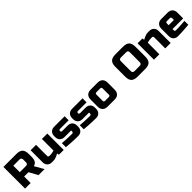

<svg xmlns="http://www.w3.org/2000/svg" viewBox="509 -2545 4390 4390"><g transform="rotate(-45 2704.0 -350.0)"><path d="M60.1 0V-700.2H480Q585 -700.2 632.6 -652.6Q680.2 -605 680.2 -500V-410.2Q680.2 -327.1 652.6 -281Q625 -234.9 564.9 -220.2L689.9 0H495.1L379.9 -210H240.2V0ZM240.2 -350.1H439.9Q500 -350.1 500 -410.2V-500Q500 -560.1 439.9 -560.1H240.2Z M769.5 -140.1V-529.8H944.8V-169.9Q944.8 -154.8 954.8 -144.8Q964.8 -134.8 979.5 -134.8H1014.6Q1033.7 -134.8 1054.7 -137.9Q1075.7 -141.1 1093.8 -145Q1114.7 -148.9 1134.8 -154.8V-529.8H1309.6V0H1154.8L1144.5 -49.8Q1118.7 -32.7 1088.9 -20Q1063 -8.8 1030.8 0.5Q998.5 9.8 964.8 9.8H919.9Q852.1 9.8 810.8 -31Q769.5 -71.8 769.5 -140.1Z M1379.4 -345.2V-379.9Q1379.4 -447.8 1420.4 -488.8Q1461.4 -529.8 1529.3 -529.8H1869.1V-399.9H1589.4Q1574.2 -399.9 1564.2 -390.1Q1554.2 -380.4 1554.2 -365.2Q1554.2 -350.1 1564.2 -340.1Q1574.2 -330.1 1589.4 -330.1H1769.5Q1837.4 -330.1 1878.4 -289.1Q1919.4 -248 1919.4 -180.2V-140.1Q1919.4 -72.3 1878.4 -31.2Q1837.4 9.8 1769.5 9.8Q1705.6 9.8 1638.4 6.8Q1571.3 3.9 1515.1 0Q1450.2 -3.9 1389.2 -9.8V-140.1Q1443.4 -136.2 1498.5 -131.8Q1546.4 -128.9 1602.3 -127Q1658.2 -125 1709.5 -125Q1724.6 -125 1734.4 -135Q1744.1 -145 1744.1 -160.2V-194.8H1529.3Q1461.4 -194.8 1420.4 -235.8Q1379.4 -276.9 1379.4 -345.2Z M1959 -345.2V-379.9Q1959 -447.8 2000 -488.8Q2041 -529.8 2108.9 -529.8H2448.7V-399.9H2168.9Q2153.8 -399.9 2143.8 -390.1Q2133.8 -380.4 2133.8 -365.2Q2133.8 -350.1 2143.8 -340.1Q2153.8 -330.1 2168.9 -330.1H2349.1Q2417 -330.1 2458 -289.1Q2499 -248 2499 -180.2V-140.1Q2499 -72.3 2458 -31.2Q2417 9.8 2349.1 9.8Q2285.2 9.8 2218 6.8Q2150.9 3.9 2094.7 0Q2029.8 -3.9 1968.8 -9.8V-140.1Q2022.9 -136.2 2078.1 -131.8Q2126 -128.9 2181.9 -127Q2237.8 -125 2289.1 -125Q2304.2 -125 2314 -135Q2323.7 -145 2323.7 -160.2V-194.8H2108.9Q2041 -194.8 2000 -235.8Q1959 -276.9 1959 -345.2Z M2558.6 -149.9V-379.9Q2558.6 -455.1 2601.1 -497.6Q2643.6 -540 2718.8 -540H2948.7Q3023.9 -540 3066.2 -497.6Q3108.4 -455.1 3108.4 -379.9V-149.9Q3108.4 -74.7 3065.9 -32.5Q3023.4 9.8 2948.7 9.8H2718.8Q2643.6 9.8 2601.1 -32.7Q2558.6 -75.2 2558.6 -149.9ZM2733.4 -165Q2733.4 -125 2773.4 -125H2893.6Q2933.6 -125 2933.6 -165V-365.2Q2933.6 -404.8 2894.5 -404.8Q2894 -404.8 2893.6 -404.8H2773.4Q2733.4 -404.8 2733.4 -365.2Z M3488.3 -189.9V-509.8Q3488.3 -614.7 3535.6 -662.4Q3583 -710 3688.5 -710H3938.5Q4043.5 -710 4090.8 -662.6Q4138.2 -615.2 4138.2 -509.8V-189.9Q4138.2 -85 4090.8 -37.6Q4043.5 9.8 3938.5 9.8H3688.5Q3583.5 9.8 3535.9 -37.6Q3488.3 -85 3488.3 -189.9ZM3668.5 -189.9Q3668.5 -129.9 3728 -129.9H3898.4Q3958.5 -129.9 3958 -189.9V-509.8Q3958 -569.8 3898.4 -569.8H3728Q3668 -569.8 3668.5 -509.8Z M4228 0V-529.8H4383.3L4393.1 -480Q4418.9 -497.1 4449.2 -509.8Q4475.1 -521 4507.1 -530.5Q4539.1 -540 4573.2 -540H4618.2Q4686 -540 4727.1 -499Q4768.1 -458 4768.1 -390.1V0H4593.3V-359.9Q4593.3 -375 4583.3 -385Q4573.2 -395 4558.1 -395H4523.4Q4504.4 -395 4483.4 -392.1Q4462.4 -389.2 4444.3 -384.8Q4423.3 -380.9 4403.3 -375V0Z M4848.1 -140.1V-379.9Q4848.1 -455.1 4890.6 -497.6Q4933.1 -540 5008.3 -540H5208Q5283.2 -540 5325.7 -497.6Q5368.2 -455.1 5368.2 -379.9V-194.8H5022.9V-154.8Q5022.9 -139.6 5033 -129.9Q5043 -120.1 5058.1 -120.1Q5101.1 -120.1 5151.6 -122.1Q5202.1 -124 5246.1 -127Q5296.9 -130.9 5348.1 -134.8V-9.8Q5290 -3.9 5229 0Q5177.2 3.9 5116.2 6.8Q5055.2 9.8 4998 9.8Q4930.2 9.8 4889.2 -31Q4848.1 -71.8 4848.1 -140.1ZM5022.9 -319.8H5192.9V-375Q5192.9 -415 5153.3 -415H5063Q5022.9 -415 5022.9 -375Z"/></g></svg>

Font: Russo One
Style: Regular
Weight: 400
Designer: Jovanny lemonad
Foundry: Jovanny Lemonad
Version: Version 1.000